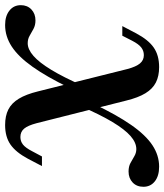

<svg xmlns="http://www.w3.org/2000/svg" viewBox="20 -655 634 740"><g transform="rotate(-90 337.0 -285.0)"><path d="M64.5 11.3Q29 11.3 8.1 -5.2Q-12.9 -21.8 -12.9 -49.2Q-12.9 -75 3.6 -90.7Q20.2 -106.5 46 -106.5Q65.3 -106.5 78.6 -99.2Q91.9 -91.9 104.8 -84.3Q117.7 -76.6 132.3 -76.6Q157.3 -76.6 182.7 -98.8Q208.1 -121 236.7 -168.5Q265.3 -216.1 298.4 -292.7L306.5 -241.1Q264.5 -152.4 225.4 -96.4Q186.3 -40.3 147.2 -14.5Q108.1 11.3 64.5 11.3ZM377.4 -284.7 369.4 -336.3Q411.3 -422.6 450 -477Q488.7 -531.5 527.8 -556.9Q566.9 -582.3 610.5 -582.3Q645.2 -582.3 666.1 -565.7Q687.1 -549.2 687.1 -521.8Q687.1 -496.8 670.6 -481Q654 -465.3 628.2 -465.3Q609.7 -465.3 595.6 -473Q581.5 -480.6 569 -487.9Q556.5 -495.2 540.3 -495.2Q516.9 -495.2 491.5 -473Q466.1 -450.8 437.9 -404.4Q409.7 -358.1 377.4 -284.7ZM441.1 -110.5Q450 -77.4 462.5 -62.5Q475 -47.6 494.4 -47.6Q511.3 -47.6 524.2 -57.7Q537.1 -67.7 550 -92.7L569.4 -130.6H606.5L578.2 -76.6Q553.2 -29.8 523.4 -9.3Q493.5 11.3 448.4 11.3Q413.7 11.3 389.1 -1.2Q364.5 -13.7 347.6 -41.5Q330.6 -69.4 319.4 -115.3L232.3 -460.5Q223.4 -494.4 211.3 -508.9Q199.2 -523.4 179 -523.4Q162.1 -523.4 149.6 -513.3Q137.1 -503.2 124.2 -478.2L104 -440.3H66.9L95.2 -494.4Q120.2 -541.1 150 -561.7Q179.8 -582.3 225 -582.3Q260.5 -582.3 285.1 -569.8Q309.7 -557.3 326.6 -529.4Q343.5 -501.6 354.8 -455.6Z"/></g></svg>

Font: Playfair 9pt
Style: Bold Italic
Weight: 700
Italic angle: -15.6°
Designer: Claus Eggers Sørensen
Foundry: Claus Eggers Sørensen
Version: Version 2.203